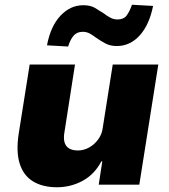

<svg xmlns="http://www.w3.org/2000/svg" viewBox="-20 -778 714 809"><path d="M220 11Q160 11 119.5 -13.5Q79 -38 63 -88.5Q47 -139 59 -216L105 -506H296L252 -224Q247 -198 251.5 -180Q256 -162 270.5 -153Q285 -144 308 -144Q333 -144 355.5 -156.5Q378 -169 394 -191Q410 -213 413 -240L455 -506H647L567 0H396L411 -98H407Q378 -43 328 -16Q278 11 220 11ZM267 -582 178 -587Q193 -667 234.5 -711.5Q276 -756 331 -756Q361 -756 380.5 -744.5Q400 -733 418 -721Q431 -711 445 -703.5Q459 -696 475 -696Q501 -696 513.5 -712.5Q526 -729 536 -758L625 -753Q609 -673 568.5 -628.5Q528 -584 472 -584Q444 -584 423 -595.5Q402 -607 385 -619Q372 -629 358.5 -636.5Q345 -644 329 -644Q304 -644 290 -627.5Q276 -611 267 -582Z"/></svg>

Font: Nunito Sans 7pt Black
Style: Italic
Weight: 900
Italic angle: -9°
Version: Version 3.101;gftools[0.9.27]